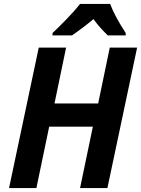

<svg xmlns="http://www.w3.org/2000/svg" viewBox="-20 -956 717 976"><path d="M177 -714H316L257 -430H479L538 -714H677L526 0H387L452 -312H230L165 0H26ZM247 -788Q280 -819 321.5 -862Q363 -905 387 -936H540Q562 -876 619 -788V-776H528Q486 -816 455 -859Q412 -822 346 -776H247Z"/></svg>

Font: Noto Sans Display
Style: Bold Italic
Weight: 700
Italic angle: -12°
Designer: Monotype Design team
Foundry: Monotype Imaging Inc.
Version: Version 1.000